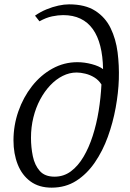

<svg xmlns="http://www.w3.org/2000/svg" viewBox="-20 -851 598 883"><path d="M217.5 12Q159 12 120 -16.8Q81 -45.5 61.5 -94.8Q42 -144 42 -205.5Q42 -274.5 64.5 -339Q87 -403.5 127.2 -454.8Q167.5 -506 221 -535.5Q274.5 -565 335.5 -565Q368.5 -565 402.2 -556Q436 -547 454 -533Q453 -593 441.2 -639.2Q429.5 -685.5 406.8 -717.2Q384 -749 350 -765.2Q316 -781.5 270.5 -781.5Q247.5 -781.5 219.8 -775.8Q192 -770 161.5 -753L141 -779Q166 -796.5 194 -808Q222 -819.5 248.5 -825.2Q275 -831 297.5 -831Q372 -831 418.2 -801.2Q464.5 -771.5 488.8 -721.5Q513 -671.5 520.8 -610.5Q528.5 -549.5 526.5 -486.5Q524.5 -424.5 512 -355.8Q499.5 -287 476 -222Q452.5 -157 416.2 -104Q380 -51 330.8 -19.5Q281.5 12 217.5 12ZM231 -38.5Q273 -38.5 306 -63Q339 -87.5 364 -129.8Q389 -172 406.5 -226.5Q424 -281 433.8 -341.5Q443.5 -402 446.5 -462.5Q433.5 -483 413.8 -495Q394 -507 372.2 -512.2Q350.5 -517.5 332.5 -517.5Q299.5 -517.5 268.5 -502Q237.5 -486.5 211 -458.5Q184.5 -430.5 164.5 -393Q144.5 -355.5 133.5 -310.8Q122.5 -266 122.5 -217.5Q122.5 -173.5 131 -132.5Q139.5 -91.5 162.8 -65Q186 -38.5 231 -38.5Z"/></svg>

Font: Merriweather 20pt Light
Style: Italic
Weight: 300
Italic angle: -7.8°
Version: Version 2.101